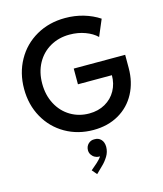

<svg xmlns="http://www.w3.org/2000/svg" viewBox="-143 -832 1037 1222"><g transform="rotate(-15 375.5 -221.5)"><path d="M34.2 -358.4Q34.2 -462.9 81.1 -547.1Q127.9 -631.3 211.9 -679.4Q295.9 -727.5 402.3 -727.5Q465.8 -727.5 523.2 -710.7Q580.6 -693.8 627 -663.1L581.1 -554.7Q551.8 -583.5 504.6 -600.8Q457.5 -618.2 402.3 -618.2Q331.1 -618.2 274.4 -585.7Q217.8 -553.2 186 -494.9Q154.3 -436.5 154.3 -361.3Q154.3 -285.6 185.8 -226.1Q217.3 -166.5 272.5 -133.5Q327.6 -100.6 395.5 -100.6Q455.1 -100.6 501 -126.7Q546.9 -152.8 571.8 -198Q596.7 -243.2 596.7 -298.8H373V-402.3H711.9V-315.4Q711.9 -222.7 672.9 -148.9Q633.8 -75.2 561.8 -33.7Q489.7 7.8 394.5 7.8Q292.5 7.8 210.2 -39.3Q127.9 -86.4 81.1 -169.9Q34.2 -253.4 34.2 -358.4ZM315.9 252.9 358.9 215.8Q380.9 195.8 390.1 180.2Q388.2 180.7 383.3 180.7Q369.6 180.7 356.2 173.3Q342.8 166 334.2 152.8Q325.7 139.6 325.7 123Q326.2 97.7 343 81.5Q359.9 65.4 383.3 66.4Q409.7 65.4 426.5 83Q443.4 100.6 443.8 131.8Q443.4 165.5 426.3 193.4Q409.2 221.2 388.2 241.2L343.3 285.2Z"/></g></svg>

Font: Reddit Sans Fudge SemiBold
Style: Regular
Weight: 600
Designer: Stephen Hutchings
Foundry: Reddit
Version: Version 1.011